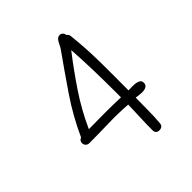

<svg xmlns="http://www.w3.org/2000/svg" viewBox="-189 -830 977 977"><g transform="rotate(-45 300.0 -341.0)"><path d="M520 -218Q520 -203 510.5 -196.5Q501 -190 488 -189Q475 -188 460.5 -190Q446 -192 437 -193Q436 -148 436 -103.5Q436 -59 432 -14Q430 10 405 10Q380 10 380 -16Q380 -61 382 -105.5Q384 -150 385 -195Q316 -200 245.5 -198Q175 -196 106 -196Q95 -196 87.5 -203.5Q80 -211 80 -222Q80 -240 97 -246Q145 -352 209.5 -447Q274 -542 341 -636Q346 -643 350.5 -652.5Q355 -662 360 -671Q365 -680 372 -686Q379 -692 388 -692Q399 -692 405.5 -685Q412 -678 413 -668Q424 -660 425 -648Q436 -548 437 -446.5Q438 -345 437 -245Q445 -245 459 -245.5Q473 -246 486.5 -244.5Q500 -243 510 -237Q520 -231 520 -218ZM385 -247V-293Q385 -369 383 -444.5Q381 -520 376 -596Q313 -515 255 -428.5Q197 -342 155 -248Q213 -249 270 -249Q327 -249 385 -247Z"/></g></svg>

Font: Wynona
Style: Regular
Weight: 400
Italic angle: -12°
Designer: Kanati
Foundry: Kanati and Michael Everson
Version: Version 2.000